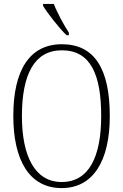

<svg xmlns="http://www.w3.org/2000/svg" viewBox="-20 -951 630 981"><path d="M320 -771H332V-784C307 -822 272 -886 255 -931H200V-921C221 -886 282 -807 320 -771ZM295 10C457 10 541 -130 541 -358C541 -599 463 -725 296 -725C131 -725 48 -592 48 -359C48 -134 129 10 295 10ZM295 -21C159 -21 92 -152 92 -358C92 -570 155 -694 296 -694C443 -694 497 -570 497 -358C497 -149 434 -21 295 -21Z"/></svg>

Font: Noto Serif Georgian Condensed ExtraLight
Style: Regular
Weight: 200
Width: 3
Designer: Monotype Design Team, Akaki Razmadze
Foundry: Google LLC
Version: Version 2.003